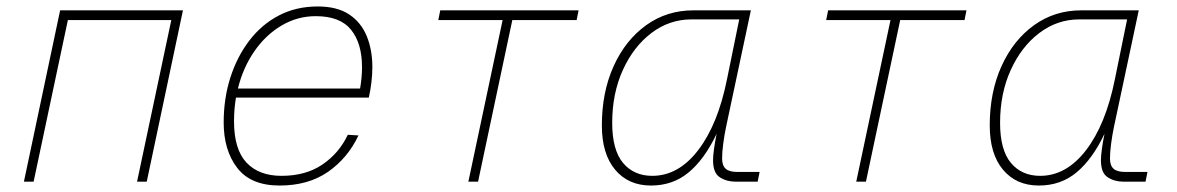

<svg xmlns="http://www.w3.org/2000/svg" viewBox="-20 -562 3640 594"><path d="M54 0 166 -530H546L434 0H404L510 -500H190L84 0Z M845 12Q756 12 714 -42.5Q672 -97 672 -183Q672 -257 692.5 -321.5Q713 -386 751 -436Q789 -486 842.5 -514Q896 -542 963 -542Q1023 -542 1060 -517.5Q1097 -493 1114.5 -450.5Q1132 -408 1132 -354Q1132 -332 1129 -307Q1126 -282 1121 -260H710Q704 -224 704 -187Q704 -100 742.5 -59Q781 -18 851 -18Q926 -18 977.5 -53Q1029 -88 1056 -145L1089 -143Q1056 -73 995 -30.5Q934 12 845 12ZM957 -512Q900 -512 851 -483Q802 -454 767 -403.5Q732 -353 716 -288H1094Q1100 -323 1100 -354Q1100 -428 1066 -470Q1032 -512 957 -512Z M1429 0 1535 -500H1336L1342 -530H1770L1764 -500H1565L1459 0Z M1994 12Q1924 12 1883 -37Q1842 -86 1842 -174Q1842 -277 1878.5 -357.5Q1915 -438 1979 -484Q2043 -530 2125 -530H2303L2226 -168Q2221 -144 2217.5 -117.5Q2214 -91 2214 -72Q2214 -50 2225 -40Q2236 -30 2262 -30H2330L2324 0H2255Q2228 0 2207 -13.5Q2186 -27 2186 -66Q2186 -80 2189 -101.5Q2192 -123 2197 -148Q2160 -70 2111 -29Q2062 12 1994 12ZM1998 -18Q2079 -18 2140 -97.5Q2201 -177 2229 -316L2267 -502H2119Q2051 -502 1995.5 -460Q1940 -418 1907 -345.5Q1874 -273 1874 -182Q1874 -98 1907.5 -58Q1941 -18 1998 -18Z M2629 0 2735 -500H2536L2542 -530H2970L2964 -500H2765L2659 0Z M3194 12Q3124 12 3083 -37Q3042 -86 3042 -174Q3042 -277 3078.5 -357.5Q3115 -438 3179 -484Q3243 -530 3325 -530H3503L3426 -168Q3421 -144 3417.5 -117.5Q3414 -91 3414 -72Q3414 -50 3425 -40Q3436 -30 3462 -30H3530L3524 0H3455Q3428 0 3407 -13.5Q3386 -27 3386 -66Q3386 -80 3389 -101.5Q3392 -123 3397 -148Q3360 -70 3311 -29Q3262 12 3194 12ZM3198 -18Q3279 -18 3340 -97.5Q3401 -177 3429 -316L3467 -502H3319Q3251 -502 3195.5 -460Q3140 -418 3107 -345.5Q3074 -273 3074 -182Q3074 -98 3107.5 -58Q3141 -18 3198 -18Z"/></svg>

Font: Geist Mono Thin
Style: Italic
Weight: 100
Italic angle: -12°
Monospace: yes
Designer: Basement.studio, Andrés Briganti, Mateo Zaragoza
Foundry: Basement.studio, Vercel, Andrés Briganti, Guido Ferreyra, Mateo Zaragoza
Version: Version 1.500; ttfautohint (v1.8.4.7-5d5b)